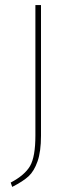

<svg xmlns="http://www.w3.org/2000/svg" viewBox="-20 -539 298 754"><path d="M141 -519V-6Q141 56 127.5 94.5Q114 133 92.5 153Q71 173 28 195L22 178Q77 149 98 113Q119 77 119 -7V-519Z"/></svg>

Font: FiraSans
Style: Regular
Weight: 150
Designer: Carrois Corporate & Edenspiekermann AG
Foundry: Carrois Corporate GbR & Edenspiekermann AG
Version: Version 3.106;PS 003.106;hotconv 1.0.70;makeotf.lib2.5.58329